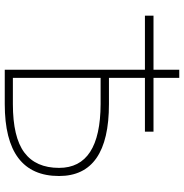

<svg xmlns="http://www.w3.org/2000/svg" viewBox="-3 -769 774 808"><g transform="rotate(90 384.0 -365.0)"><path d="M307.6 -436.5H418Q720.7 -436.5 720.7 -226.6Q720.7 2 418 2H273.4V-587.9H45.9V-624H273.4V-732.4H307.6V-624H534.2V-587.9H307.6ZM307.6 -401.4V-32.2H418Q557.6 -32.2 622.1 -80.6Q686.5 -128.9 686.5 -226.6Q686.5 -400.4 418 -401.4Z"/></g></svg>

Font: Gen Shin Gothic ExtraLight
Style: Regular
Weight: 100
Designer: [Source Han Sans]
Ryoko NISHIZUKA  (kana & ideographs); Paul D. Hunt (Latin, Greek & Cyrillic); Wenlong ZHANG  (bopomofo
Version: Version 1.002.20150607